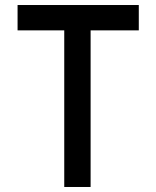

<svg xmlns="http://www.w3.org/2000/svg" viewBox="-20 -745 622 765"><path d="M50 -725H533V-624H341V0H236V-624H50Z"/></svg>

Font: Reem Kufi Ink
Style: Regular
Weight: 400
Designer: Khaled Hosny
Version: Version 1.7